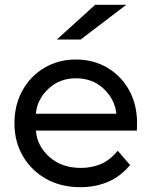

<svg xmlns="http://www.w3.org/2000/svg" viewBox="-20 -762 629 797"><path d="M548 -220H129Q134 -156 185 -110.5Q236 -65 316 -65Q360 -65 397.5 -80.5Q435 -96 469 -136L520 -77Q480 -29 428 -7Q376 15 314 15Q233 15 171.5 -19.5Q110 -54 75 -114Q40 -174 40 -250Q40 -327 73.5 -387Q107 -447 165 -481Q223 -515 295 -515Q368 -515 425.5 -481Q483 -447 516 -387.5Q549 -328 549 -250ZM129 -290H463Q457 -349 411 -393Q365 -437 295 -437Q227 -437 180.5 -393Q134 -349 129 -290ZM375 -742H504L315 -598H216Z"/></svg>

Font: AtCorfu Sans
Style: AtCorfu Sans Regular
Weight: 400
Designer: Kostas Teopoulos
Foundry: Kostas Teopoulos
Version: Version 1.00 July 8, 2025, initial release